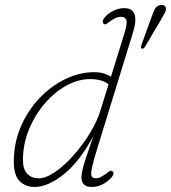

<svg xmlns="http://www.w3.org/2000/svg" viewBox="-20 -750 692 778"><path d="M519 -618.5 375.5 -153Q358 -96.5 352.5 -69.8Q347 -43 351.8 -35.2Q356.5 -27.5 368.5 -27.5Q378.5 -27.5 388.5 -32.8Q398.5 -38 409.5 -46Q417 -51.5 422.8 -55.8Q428.5 -60 434 -57Q445 -50.5 435.5 -36Q426.5 -22 403.2 -7.2Q380 7.5 352 7.5Q310 7.5 310 -31Q310 -43.5 314 -61.2Q318 -79 328.5 -111Q339 -143 358.5 -199Q302.5 -95 238.5 -43.8Q174.5 7.5 120 7.5Q83.5 7.5 59.8 -15.8Q36 -39 36 -95Q36 -170 64 -235.8Q92 -301.5 139 -351.2Q186 -401 244 -429.2Q302 -457.5 362 -457.5Q384 -457.5 400.5 -452.5Q417 -447.5 429.5 -439L483.5 -612.5Q496.5 -653.5 492.2 -667.8Q488 -682 469 -682Q460 -682 450.2 -678Q440.5 -674 426 -663.5Q416 -656 411.2 -653Q406.5 -650 401 -652.5Q397.5 -654.5 396.5 -660.5Q395.5 -666.5 400 -673.5Q411 -691 435 -704Q459 -717 483.5 -717Q549 -717 519 -618.5ZM73 -101.5Q73 -63.5 90.8 -45.5Q108.5 -27.5 136 -27.5Q166 -27.5 203.2 -53Q240.5 -78.5 277.2 -119.8Q314 -161 343.8 -209.5Q373.5 -258 387.5 -304L420 -408.5Q394 -429.5 345 -429.5Q296 -429.5 247.8 -402.5Q199.5 -375.5 160 -329Q120.5 -282.5 96.8 -223.8Q73 -165 73 -101.5ZM593 -678Q600.5 -699 606.5 -711.8Q612.5 -724.5 626.5 -729Q636.5 -731.5 643.8 -728.2Q651 -725 652 -717.5Q653.5 -708 647.2 -696.5Q641 -685 633 -671.5L567 -559.5Q562 -551.5 555 -553Q551 -554 551.2 -558Q551.5 -562 552.5 -566Z"/></svg>

Font: Fraunces 9pt SuperSoft Thin
Style: Italic
Weight: 100
Italic angle: -16°
Version: Version 1.000;[0bf87f6ff]